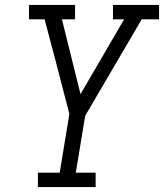

<svg xmlns="http://www.w3.org/2000/svg" viewBox="-20 -755 662 775"><path d="M133 0V-58H221L260 -295L204 -511L160 -677H97V-735H283V-677H230L305 -375L481 -677H436V-735H622V-677H552L324 -288L286 -58H366V0Z"/></svg>

Font: Iosevka Etoile Light Oblique
Style: Regular
Weight: 300
Italic angle: -9°
Designer: Belleve Invis
Foundry: Belleve Invis
Version: Version 15.5.2; ttfautohint (v1.8.4)